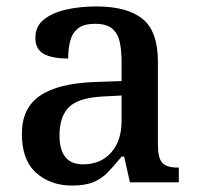

<svg xmlns="http://www.w3.org/2000/svg" viewBox="-20 -567 615 597"><path d="M204 10Q137 10 92.5 -29.5Q48 -69 48 -151Q48 -231 104.5 -269.5Q161 -308 275 -312L358 -315V-373Q358 -409 352.5 -435.5Q347 -462 329.5 -477.5Q312 -493 275 -493Q241 -493 223 -479Q205 -465 198.5 -440.5Q192 -416 192 -385Q142 -385 116 -399.5Q90 -414 90 -449Q90 -485 116 -506Q142 -527 185 -537Q228 -547 279 -547Q375 -547 423 -508.5Q471 -470 471 -375V-117Q471 -76 484.5 -61Q498 -46 532 -46H536V0H384L366 -80H358Q336 -53 316.5 -32.5Q297 -12 271 -1Q245 10 204 10ZM238 -56Q293 -56 325.5 -92.5Q358 -129 358 -191V-270L300 -267Q223 -263 194 -233.5Q165 -204 165 -146Q165 -56 238 -56Z"/></svg>

Font: Noto Serif Khojki Medium
Style: Regular
Weight: 500
Version: Version 2.003